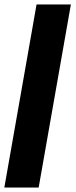

<svg xmlns="http://www.w3.org/2000/svg" viewBox="-52 -731 340 864"><path d="M-32.5 113H122L267 -711H112.5Z"/></svg>

Font: Anybody Expanded
Style: Bold Italic
Weight: 700
Width: 7
Italic angle: -10°
Version: Version 1.113;gftools[0.9.25]